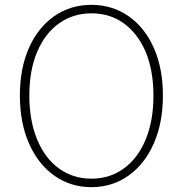

<svg xmlns="http://www.w3.org/2000/svg" viewBox="-20 -759 754 792"><path d="M62 -365Q62 -477 99.5 -561.5Q137 -646 204 -692.5Q271 -739 357 -739Q443 -739 510 -692.5Q577 -646 614.5 -561.5Q652 -477 652 -365Q652 -253 614.5 -167.5Q577 -82 510 -34.5Q443 13 357 13Q271 13 204 -34.5Q137 -82 99.5 -167.5Q62 -253 62 -365ZM492 -65Q550 -108 581.5 -185Q613 -262 613 -365Q613 -467 581 -545Q548 -621 491 -662.5Q434 -704 357 -704Q282 -704 224 -663Q166 -622 133.5 -545.5Q101 -469 101 -365Q101 -261 133.5 -183Q166 -105 224 -63.5Q282 -22 357 -22Q434 -22 492 -65Z"/></svg>

Font: Merged Yaku Han JP Thin
Style: Regular
Weight: 250
Designer: Ryoko NISHIZUKA 西塚涼子 (kana, bopomofo & ideographs); Paul D. Hunt (Latin, Greek & Cyrillic); Sandoll Communications 산돌커뮤니
Foundry: Adobe
Version: Version 2.004